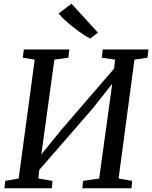

<svg xmlns="http://www.w3.org/2000/svg" viewBox="-20 -1008 815 1028"><path d="M4.1 0 8.1 -39.6 80 -52.2 165.8 -688.7 102.2 -699 107.4 -743H351.1L346.2 -699L271.2 -688.7L195.8 -141.9L177.2 -151.6L310.9 -316L620.6 -675.2L586 -594.1L596 -688.7L524.8 -699L530.4 -743H774.9L769.7 -699L699.9 -688.7L614.9 -52.2L687.7 -39.6L683.9 0H420.7L425 -39.6L511 -52.2L586.5 -600.2L607.4 -593L476.5 -427.7L160.9 -64.4L194.1 -131.6L185.1 -52.2L260.9 -39.6L257.7 0ZM463 -801.3Q445.6 -810.3 421.7 -826.4Q397.7 -842.5 372.8 -862Q347.9 -881.6 326.8 -901Q305.7 -920.4 294 -936.1L362.8 -988.3L504.3 -833.3Z"/></svg>

Font: Merriweather Light
Style: Italic
Weight: 300
Italic angle: -7.8°
Designer: Eben Sorkin
Foundry: Eben Sorkin
Version: Version 2.101